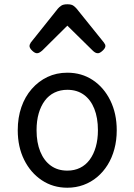

<svg xmlns="http://www.w3.org/2000/svg" viewBox="-20 -859 629 898"><path d="M295 19Q228 19 175.5 -16Q123 -51 93 -111.5Q63 -172 63 -250Q63 -309 80 -358Q97 -407 128.5 -443Q160 -479 202 -499Q244 -519 295 -519Q362 -519 414 -484.5Q466 -450 496 -389Q526 -328 526 -250Q526 -203 515 -162Q504 -121 483.5 -88Q463 -55 434.5 -31Q406 -7 370.5 6Q335 19 295 19ZM295 -61Q328 -61 354.5 -74Q381 -87 399.5 -112Q418 -137 428 -172Q438 -207 438 -250Q438 -308 421 -350.5Q404 -393 372 -416Q340 -439 295 -439Q262 -439 235 -426Q208 -413 189.5 -388Q171 -363 161 -328.5Q151 -294 151 -250Q151 -192 168.5 -149.5Q186 -107 218 -84Q250 -61 295 -61ZM153 -610Q143 -610 130.5 -622Q118 -634 118 -644Q118 -647 119 -650Q120 -653 124 -660L251 -819Q257 -826 266.5 -832.5Q276 -839 295 -839Q314 -839 323 -832.5Q332 -826 338 -819L466 -660Q471 -653 472 -650Q473 -647 473 -644Q473 -634 460 -622Q447 -610 438 -610Q431 -610 425 -613.5Q419 -617 413 -623L295 -739L178 -623Q171 -617 165 -613.5Q159 -610 153 -610Z"/></svg>

Font: Playwrite PT
Style: Regular
Weight: 400
Designer: Veronika Burian, José Scaglione
Foundry: TypeTogether
Version: Version 1.002